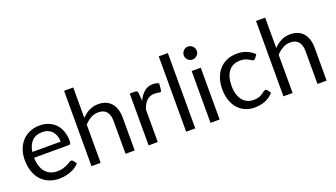

<svg xmlns="http://www.w3.org/2000/svg" viewBox="-64 -1246 3089 1763"><g transform="rotate(-20 1481.0 -364.0)"><path d="M409.5 -308.5H132.5C138.5 -352.5 153.9 -386.9 178.8 -411.8C203.6 -436.6 237.3 -449 280 -449C300.3 -449 318.5 -445.6 334.5 -438.8C350.5 -431.9 364.1 -422.2 375.2 -409.8C386.4 -397.2 394.9 -382.4 400.8 -365.2C406.6 -348.1 409.5 -329.2 409.5 -308.5ZM481.5 -71 456.5 -103.5C452.5 -109.2 446.8 -112 439.5 -112C433.8 -112 427.1 -109.4 419.2 -104.2C411.4 -99.1 401.7 -93.5 390 -87.5C378.3 -81.5 364.4 -75.9 348.2 -70.8C332.1 -65.6 312.8 -63 290.5 -63C266.5 -63 244.8 -66.9 225.5 -74.8C206.2 -82.6 189.5 -94.4 175.5 -110.2C161.5 -126.1 150.6 -145.8 142.8 -169.5C134.9 -193.2 130.5 -221 129.5 -253H468C476.3 -253 482 -255.3 485 -260C488 -264.7 489.5 -274 489.5 -288C489.5 -324 484.2 -356.1 473.5 -384.2C462.8 -412.4 448.1 -436.1 429.2 -455.2C410.4 -474.4 388.1 -489.1 362.2 -499.2C336.4 -509.4 308.3 -514.5 278 -514.5C241.3 -514.5 208.3 -508.1 179 -495.2C149.7 -482.4 124.8 -464.8 104.5 -442.2C84.2 -419.8 68.6 -393.2 57.8 -362.5C46.9 -331.8 41.5 -298.8 41.5 -263.5C41.5 -219.8 47.5 -181.2 59.5 -147.5C71.5 -113.8 88.2 -85.6 109.8 -62.8C131.2 -39.9 156.8 -22.6 186.2 -10.8C215.8 1.1 248 7 283 7C301.3 7 319.8 5.4 338.5 2.2C357.2 -0.9 375.2 -5.7 392.8 -12C410.2 -18.3 426.7 -26.4 442 -36.2C457.3 -46.1 470.5 -57.7 481.5 -71Z M688 -439V-736.5H598.5V0H688V-373C707.3 -394.7 728.4 -411.8 751.2 -424.5C774.1 -437.2 798.7 -443.5 825 -443.5C860.7 -443.5 887.2 -432.9 904.8 -411.8C922.2 -390.6 931 -360.8 931 -322.5V0H1020.5V-322.5C1020.5 -351.2 1016.8 -377.3 1009.5 -401C1002.2 -424.7 991.4 -444.9 977.2 -461.8C963.1 -478.6 945.4 -491.6 924.2 -500.8C903.1 -509.9 878.7 -514.5 851 -514.5C816.7 -514.5 786.3 -507.7 760 -494C733.7 -480.3 709.7 -462 688 -439Z M1241 -405 1235 -482C1233.7 -491 1231.2 -497.3 1227.5 -501C1223.8 -504.7 1217.2 -506.5 1207.5 -506.5H1156.5V0H1246V-320C1252.3 -337.3 1259.4 -352.8 1267.2 -366.2C1275.1 -379.8 1283.9 -391.1 1293.8 -400.2C1303.6 -409.4 1314.8 -416.3 1327.2 -421C1339.8 -425.7 1354 -428 1370 -428C1381.3 -428 1391.5 -427 1400.5 -425C1409.5 -423 1416.3 -422 1421 -422C1429 -422 1434 -426.2 1436 -434.5L1442.5 -501C1434.8 -506 1426.1 -509.7 1416.2 -512C1406.4 -514.3 1396.2 -515.5 1385.5 -515.5C1351.8 -515.5 1323.3 -505.8 1300 -486.2C1276.7 -466.8 1257 -439.7 1241 -405Z M1612.5 -736.5H1523.5V0H1612.5Z M1850.5 -506.5H1761.5V0H1850.5ZM1869.5 -665.5C1869.5 -674.2 1867.8 -682.4 1864.2 -690.2C1860.8 -698.1 1856.1 -704.9 1850.2 -710.8C1844.4 -716.6 1837.6 -721.2 1829.8 -724.5C1821.9 -727.8 1813.7 -729.5 1805 -729.5C1796.3 -729.5 1788.2 -727.8 1780.8 -724.5C1773.2 -721.2 1766.7 -716.6 1761 -710.8C1755.3 -704.9 1750.8 -698.1 1747.5 -690.2C1744.2 -682.4 1742.5 -674.2 1742.5 -665.5C1742.5 -656.8 1744.2 -648.8 1747.5 -641.2C1750.8 -633.8 1755.3 -627.1 1761 -621.2C1766.7 -615.4 1773.2 -610.8 1780.8 -607.5C1788.2 -604.2 1796.3 -602.5 1805 -602.5C1813.7 -602.5 1821.9 -604.2 1829.8 -607.5C1837.6 -610.8 1844.4 -615.4 1850.2 -621.2C1856.1 -627.1 1860.8 -633.8 1864.2 -641.2C1867.8 -648.8 1869.5 -656.8 1869.5 -665.5Z M2349 -416.5 2372.5 -448.5C2351.5 -469.5 2327.4 -485.8 2300.2 -497.2C2273.1 -508.8 2241.7 -514.5 2206 -514.5C2167.7 -514.5 2133.8 -508 2104.2 -495C2074.8 -482 2049.9 -463.9 2029.8 -440.8C2009.6 -417.6 1994.2 -390 1983.8 -358C1973.2 -326 1968 -291.2 1968 -253.5C1968 -212.2 1973.7 -175.3 1985 -143C1996.3 -110.7 2012 -83.4 2032 -61.2C2052 -39.1 2075.6 -22.2 2102.8 -10.5C2129.9 1.2 2159.3 7 2191 7C2209.3 7 2227.3 5.5 2245 2.5C2262.7 -0.5 2279.6 -5.2 2295.8 -11.8C2311.9 -18.2 2327 -26.3 2341 -36C2355 -45.7 2367.5 -57.3 2378.5 -71L2353.5 -103.5C2349.5 -109.2 2343.8 -112 2336.5 -112C2330.5 -112 2324.4 -109.4 2318.2 -104.2C2312.1 -99.1 2304.4 -93.3 2295.2 -87C2286.1 -80.7 2274.5 -74.9 2260.5 -69.8C2246.5 -64.6 2228.7 -62 2207 -62C2184.3 -62 2163.9 -66.2 2145.8 -74.8C2127.6 -83.2 2112.1 -95.6 2099.2 -111.8C2086.4 -127.9 2076.5 -147.9 2069.5 -171.8C2062.5 -195.6 2059 -222.8 2059 -253.5C2059 -282.8 2062.2 -309.3 2068.8 -333C2075.2 -356.7 2084.9 -376.8 2097.8 -393.5C2110.6 -410.2 2126.5 -422.9 2145.5 -431.8C2164.5 -440.6 2186.5 -445 2211.5 -445C2230.2 -445 2245.9 -442.9 2258.8 -438.8C2271.6 -434.6 2282.4 -430 2291.2 -425C2300.1 -420 2307.5 -415.4 2313.5 -411.2C2319.5 -407.1 2325 -405 2330 -405C2334.7 -405 2338.3 -406 2341 -408C2343.7 -410 2346.3 -412.8 2349 -416.5Z M2563.5 -439V-736.5H2474V0H2563.5V-373C2582.8 -394.7 2603.9 -411.8 2626.8 -424.5C2649.6 -437.2 2674.2 -443.5 2700.5 -443.5C2736.2 -443.5 2762.8 -432.9 2780.2 -411.8C2797.8 -390.6 2806.5 -360.8 2806.5 -322.5V0H2896V-322.5C2896 -351.2 2892.3 -377.3 2885 -401C2877.7 -424.7 2866.9 -444.9 2852.8 -461.8C2838.6 -478.6 2820.9 -491.6 2799.8 -500.8C2778.6 -509.9 2754.2 -514.5 2726.5 -514.5C2692.2 -514.5 2661.8 -507.7 2635.5 -494C2609.2 -480.3 2585.2 -462 2563.5 -439Z"/></g></svg>

Font: LatoLatin
Style: Regular
Weight: 400
Designer: Lukasz Dziedzic with Adam Twardoch and Botio Nikoltchev
Foundry: tyPoland Lukasz Dziedzic
Version: Version 2.015; 2015-08-06; http://www.latofonts.com/